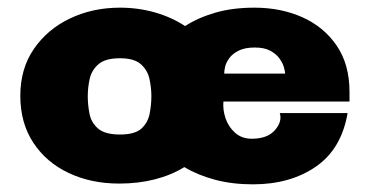

<svg xmlns="http://www.w3.org/2000/svg" viewBox="-20 -469 961 501"><path d="M291 10Q218 10 159.5 -17.5Q101 -45 67 -96.5Q33 -148 33 -219Q33 -290 68.5 -341.5Q104 -393 163 -421Q222 -449 293 -449Q341 -449 384.5 -436.5Q428 -424 463 -401Q497 -423 542 -436Q587 -449 644 -449Q713 -449 769 -424Q825 -399 858.5 -350Q892 -301 892 -229V-204H563Q561 -183 568.5 -160.5Q576 -138 593.5 -122.5Q611 -107 637 -107Q678 -107 697.5 -129.5Q717 -152 710 -174H887Q871 -80 804 -34Q737 12 640 12Q586 12 541 0Q496 -12 461 -33Q427 -12 384 -1Q341 10 291 10ZM293 -118Q332 -118 349 -133.5Q366 -149 370.5 -172.5Q375 -196 375 -218Q375 -240 370 -263Q365 -286 347.5 -301.5Q330 -317 293 -317Q255 -317 237 -301.5Q219 -286 214 -263Q209 -240 209 -218Q209 -196 213.5 -172.5Q218 -149 236 -133.5Q254 -118 293 -118ZM565 -277H724Q724 -282 721 -293Q718 -304 709.5 -316Q701 -328 685.5 -336.5Q670 -345 645 -345Q619 -345 603 -337Q587 -329 578.5 -317.5Q570 -306 567.5 -295Q565 -284 565 -277Z"/></svg>

Font: Teachers ExtraBold
Style: Regular
Weight: 800
Designer: Alfredo Marco Pradil, Chank Diesel
Version: Version 1.001